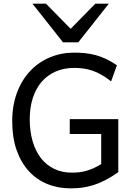

<svg xmlns="http://www.w3.org/2000/svg" viewBox="-20 -1011 733 1043"><path d="M622.6 -75.7Q585 -49.3 551.8 -32.2Q518.6 -15.1 487.3 -5.4Q456.1 4.4 425.8 8.3Q395.5 12.2 363.8 12.2Q294.4 12.2 236.3 -11.7Q178.2 -35.6 136 -82Q93.8 -128.4 70.1 -196Q46.4 -263.7 46.4 -351.6Q46.4 -439.5 72.8 -508.8Q99.1 -578.1 144.8 -626.2Q190.4 -674.3 251.7 -699.7Q313 -725.1 383.3 -725.1Q413.1 -725.1 440.9 -722.4Q468.8 -719.7 496.8 -712.4Q524.9 -705.1 554 -691.7Q583 -678.2 615.2 -656.7L583.5 -568.8Q556.2 -590.8 530.5 -605.2Q504.9 -619.6 480.5 -627.7Q456.1 -635.7 431.9 -638.9Q407.7 -642.1 383.3 -642.1Q327.6 -642.1 282.7 -622.6Q237.8 -603 206.5 -566.9Q175.3 -530.8 158.4 -479.2Q141.6 -427.7 141.6 -363.8Q141.6 -296.4 157.5 -242.7Q173.3 -189 203.1 -151.1Q232.9 -113.3 275.1 -93.3Q317.4 -73.2 369.6 -73.2Q391.6 -73.2 410.9 -75.4Q430.2 -77.6 449.2 -83Q468.3 -88.4 487.8 -97.2Q507.3 -106 529.8 -119.6V-283.2H358.9V-363.8H622.6ZM229.5 -991.2 363.8 -854.5 498 -991.2H571.3L405.3 -781.2H322.3L156.2 -991.2Z"/></svg>

Font: Andika Eur
Style: Regular
Weight: 400
Designer: Victor Gaultney, Annie Olsen, Julie Remington, Don Collingsworth, Eric Hays, Becca Hirsbrunner
Foundry: SIL International
Version: Version 5.000